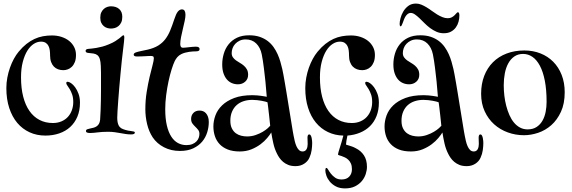

<svg xmlns="http://www.w3.org/2000/svg" viewBox="-20 -818 3162 1061"><path d="M330.1 -430.2Q314.5 -430.2 301 -435.1Q287.6 -439.9 277.8 -450Q268.1 -460 262.5 -475.3Q256.8 -490.7 256.8 -511.2Q256.8 -525.9 255.1 -539.6Q253.4 -553.2 248 -564Q242.7 -574.7 232.7 -581.3Q222.7 -587.9 206.1 -587.9Q186 -587.9 166.5 -575.4Q147 -563 131.3 -538.1Q115.7 -513.2 106 -476.1Q96.2 -439 96.2 -390.1Q96.2 -330.6 108.2 -283.9Q120.1 -237.3 142.8 -204.8Q165.5 -172.4 198.2 -155.3Q231 -138.2 272 -138.2Q298.8 -138.2 320.1 -147.5Q341.3 -156.7 355.5 -172.4Q369.6 -188 377.2 -209.2Q384.8 -230.5 384.8 -253.9Q384.8 -278.8 378.7 -295.9Q372.6 -313 365.5 -325Q358.4 -336.9 352.3 -345Q346.2 -353 346.2 -358.9Q346.2 -366.2 354 -366.2Q361.3 -366.2 372.8 -358.4Q384.3 -350.6 395.3 -335.7Q406.2 -320.8 414.1 -299.3Q421.9 -277.8 421.9 -251Q421.9 -207 407.5 -173.1Q393.1 -139.2 367.7 -116Q342.3 -92.8 307.1 -80.8Q272 -68.8 231 -68.8Q183.1 -68.8 143.6 -86.9Q104 -105 75.4 -138.9Q46.9 -172.9 31 -221.4Q15.1 -270 15.1 -331.1Q15.1 -360.4 20.5 -389.2Q25.9 -418 35.2 -444.1Q44.4 -470.2 56.6 -492.7Q68.8 -515.1 83 -532.2Q104 -557.6 126 -575Q147.9 -592.3 170.7 -602.8Q193.4 -613.3 217.5 -617.7Q241.7 -622.1 267.1 -622.1Q294.9 -622.1 319.3 -614.3Q343.8 -606.4 361.6 -592.3Q379.4 -578.1 389.6 -558.3Q399.9 -538.6 399.9 -514.2Q399.9 -490.7 393.6 -474.9Q387.2 -459 377 -449Q366.7 -439 354.2 -434.6Q341.8 -430.2 330.1 -430.2Z M592.8 -783.2Q621.6 -783.2 638.7 -768.1Q655.8 -752.9 655.8 -725.1Q655.8 -706.5 649.9 -694.1Q644 -681.6 634.8 -674.1Q625.5 -666.5 614.5 -663.3Q603.5 -660.2 592.8 -660.2Q583.5 -660.2 573.2 -663.1Q563 -666 554.2 -673.1Q545.4 -680.2 539.8 -691.7Q534.2 -703.1 534.2 -720.2Q534.2 -738.3 540 -750.2Q545.9 -762.2 554.7 -769.5Q563.5 -776.9 573.7 -780Q584 -783.2 592.8 -783.2ZM662.1 -623Q667 -623 667 -611.8Q667 -604.5 665.3 -587.6Q663.6 -570.8 661.1 -551.8Q657.2 -521.5 653.3 -484.6Q649.4 -447.8 645.8 -408.9Q642.1 -370.1 638.9 -332Q635.7 -293.9 633.3 -261.5Q630.9 -229 629.4 -204.3Q627.9 -179.7 627.9 -168Q627.9 -152.8 629.9 -143.1Q631.8 -133.3 634.8 -127Q637.7 -120.6 641.4 -116.7Q645 -112.8 648.9 -109.9Q653.3 -106.9 659.7 -104.5Q666 -102.1 673.3 -99.9Q680.7 -97.7 688.2 -96.2Q695.8 -94.7 702.1 -94.2Q712.4 -92.3 718.8 -91.3Q725.1 -90.3 725.1 -85Q725.1 -75.2 704.1 -75.2Q689.5 -75.2 674.8 -77.4Q660.2 -79.6 644.8 -82.5Q629.4 -85.4 612.8 -87.6Q596.2 -89.8 577.1 -89.8Q559.6 -89.8 545.4 -88.9Q531.2 -87.9 519.5 -86.4Q507.8 -85 497.6 -84Q487.3 -83 477.1 -83Q468.8 -83 461.9 -85.2Q455.1 -87.4 455.1 -94.2Q455.1 -101.1 462.6 -103.8Q470.2 -106.4 478 -107.9Q487.8 -109.9 497.1 -112.3Q506.3 -114.7 513.9 -119.9Q521.5 -125 526.6 -133.5Q531.7 -142.1 533.2 -155.8Q535.2 -182.6 536.1 -210.4Q537.1 -238.3 537.6 -265.4Q538.1 -292.5 538.1 -318.1Q538.1 -343.8 538.1 -366.2Q538.1 -393.1 538.1 -415.3Q538.1 -437.5 537.1 -453.1Q536.1 -478 531.5 -492.2Q526.9 -506.3 518.3 -513.2Q509.8 -520 496.6 -522.2Q483.4 -524.4 464.8 -525.9Q459.5 -526.9 456.3 -529.3Q453.1 -531.7 453.1 -537.1Q453.1 -546.4 467.8 -547.9Q475.1 -548.3 486.3 -549.6Q497.6 -550.8 512.5 -553.2Q527.3 -555.7 544.9 -560.3Q562.5 -564.9 582 -573.2Q603.5 -582 617.4 -590.8Q631.3 -599.6 640.1 -606.7Q648.9 -613.8 653.8 -618.4Q658.7 -623 662.1 -623Z M731.9 -528.8Q743.2 -532.7 761.5 -536.4Q779.8 -540 796.9 -543.9Q831.5 -552.2 854.5 -566.4Q877.4 -580.6 893.3 -601.3Q909.2 -622.1 920.4 -649.2Q931.6 -676.3 942.9 -710.9Q952.6 -741.2 962.6 -753.7Q972.7 -766.1 984.9 -766.1Q996.1 -766.1 1000.5 -757.8Q1004.9 -749.5 1004.9 -735.8Q1004.9 -722.7 1000.5 -701.9Q996.1 -681.2 990.5 -658.2Q984.9 -635.3 980.5 -613Q976.1 -590.8 976.1 -574.2Q976.1 -566.4 979.2 -560.3Q982.4 -554.2 992.2 -554.2Q998 -554.2 1006.3 -555.2Q1014.6 -556.2 1023.9 -557.1Q1033.2 -558.1 1043.2 -559.1Q1053.2 -560.1 1062 -560.1Q1083 -560.1 1083 -546.9Q1083 -540 1077.6 -537.1Q1072.3 -534.2 1063 -534.2Q1056.2 -534.2 1046.4 -533.7Q1036.6 -533.2 1025.4 -531.5Q1014.2 -529.8 1002.9 -526.9Q991.7 -523.9 981.9 -519Q968.3 -512.2 959.7 -502Q951.2 -491.7 945.8 -481Q937.5 -463.9 928.2 -434.1Q918.9 -404.3 911.1 -367.9Q903.3 -331.5 898.2 -291.7Q893.1 -252 893.1 -214.8Q893.1 -162.6 901.9 -125.2Q910.6 -87.9 926.3 -63.5Q941.9 -39.1 963.4 -27.6Q984.9 -16.1 1009.8 -16.1Q1029.3 -16.1 1043 -21.7Q1056.6 -27.3 1065.4 -36.4Q1074.2 -45.4 1078.1 -56.4Q1082 -67.4 1082 -78.1Q1082 -91.3 1075 -100.3Q1067.9 -109.4 1059.1 -117.7Q1050.3 -126 1043.2 -135.7Q1036.1 -145.5 1036.1 -161.1Q1036.1 -180.7 1048.6 -193.8Q1061 -207 1083 -207Q1092.8 -207 1101.8 -203.6Q1110.8 -200.2 1117.9 -192.4Q1125 -184.6 1129.4 -172.6Q1133.8 -160.6 1133.8 -144Q1133.8 -115.2 1125 -86.7Q1116.2 -58.1 1097.2 -35.4Q1078.1 -12.7 1047.9 1.7Q1017.6 16.1 974.1 16.1Q925.3 16.1 886.2 -4.2Q847.2 -24.4 823.7 -59.1Q802.7 -91.3 793 -132.1Q783.2 -172.9 783.2 -214.8Q783.2 -263.7 790.5 -309.3Q797.9 -355 806.6 -392.3Q815.4 -429.7 822.8 -456.8Q830.1 -483.9 830.1 -496.1Q830.1 -504.9 825.2 -506.8Q820.3 -508.8 812 -508.8Q807.1 -508.8 798.6 -508.3Q790 -507.8 779.8 -507.3Q769.5 -506.8 758.3 -506.3Q747.1 -505.9 736.8 -505.9Q718.8 -505.9 718.8 -516.1Q718.8 -524.4 731.9 -528.8Z M1294.9 -352.1Q1276.9 -352.1 1261 -358.9Q1245.1 -365.7 1233.4 -379.4Q1221.7 -393.1 1214.8 -413.6Q1208 -434.1 1208 -461.9Q1208 -492.2 1216.6 -521.2Q1225.1 -550.3 1243.2 -573Q1261.2 -595.7 1289.3 -609.4Q1317.4 -623 1356.9 -623Q1389.6 -623 1414.8 -614.5Q1439.9 -606 1459 -591.6Q1478 -577.1 1491.5 -558.1Q1504.9 -539.1 1514.2 -518.3Q1523.4 -497.6 1529.5 -476.3Q1535.6 -455.1 1540 -436Q1542.5 -425.3 1546.1 -405.5Q1549.8 -385.7 1554.2 -359.9Q1558.6 -334 1563.5 -304.4Q1568.4 -274.9 1573.2 -244.6Q1578.1 -214.4 1582.8 -185.8Q1587.4 -157.2 1591.3 -133.5Q1595.2 -109.9 1597.9 -93Q1600.6 -76.2 1602.1 -69.8Q1605 -54.7 1608.6 -39.1Q1612.3 -23.4 1617.9 -10.5Q1623.5 2.4 1631.8 10.7Q1640.1 19 1652.8 19Q1660.2 19 1665.5 15.6Q1670.9 12.2 1674.1 6.3Q1677.2 0.5 1678.7 -6.8Q1680.2 -14.2 1680.2 -22Q1680.2 -31.2 1679.7 -40.8Q1679.2 -50.3 1679.2 -57.1Q1679.2 -64.5 1681.2 -69.8Q1683.1 -75.2 1689 -75.2Q1694.3 -75.2 1697.5 -69.1Q1700.7 -63 1702.4 -54.9Q1704.1 -46.9 1704.6 -38.8Q1705.1 -30.8 1705.1 -26.9Q1705.1 -9.8 1702.1 11.7Q1699.2 33.2 1689.9 53.2Q1681.2 73.7 1660.6 86.9Q1640.1 100.1 1613.3 100.1Q1589.8 100.1 1573 93.3Q1556.2 86.4 1544.2 76.2Q1532.2 65.9 1524.2 54.2Q1516.1 42.5 1511.2 32.2Q1497.6 5.9 1490.5 -25.6Q1483.4 -57.1 1479 -85.9Q1471.7 -73.7 1456.8 -55.7Q1441.9 -37.6 1419.9 -21Q1397.9 -4.4 1369.1 7.3Q1340.3 19 1305.2 19Q1266.1 19 1238.5 8.1Q1210.9 -2.9 1193.4 -21.7Q1175.8 -40.5 1167.5 -65.7Q1159.2 -90.8 1159.2 -119.1Q1159.2 -149.4 1170.4 -180.2Q1181.6 -210.9 1207.3 -235.8Q1232.9 -260.7 1274.2 -276.4Q1315.4 -292 1375 -292Q1388.7 -292 1401.6 -290.8Q1414.6 -289.6 1425 -288.1Q1435.5 -286.6 1443.1 -285.2Q1450.7 -283.7 1454.1 -283.2Q1451.2 -325.2 1446.8 -367.2Q1444.8 -384.8 1442.6 -404.3Q1440.4 -423.8 1438 -443.6Q1435.5 -463.4 1432.6 -482.4Q1429.7 -501.5 1426.3 -518.1Q1418.5 -555.7 1395.8 -577.9Q1373 -600.1 1337.9 -600.1Q1318.8 -600.1 1304.4 -593.3Q1290 -586.4 1280 -575.7Q1270 -564.9 1265.1 -551.5Q1260.3 -538.1 1260.3 -524.9Q1260.3 -510.7 1267.1 -501.2Q1273.9 -491.7 1283.9 -484.4Q1293.9 -477.1 1305.7 -470.5Q1317.4 -463.9 1327.4 -455.3Q1337.4 -446.8 1344.2 -434.8Q1351.1 -422.9 1351.1 -404.8Q1351.1 -380.9 1334.7 -366.5Q1318.4 -352.1 1294.9 -352.1ZM1458 -252.9Q1454.6 -254.4 1446 -256.6Q1437.5 -258.8 1425.8 -261Q1414.1 -263.2 1400.6 -264.6Q1387.2 -266.1 1374 -266.1Q1348.1 -266.1 1325.9 -258.8Q1303.7 -251.5 1287.6 -237.1Q1271.5 -222.7 1262.2 -200.9Q1252.9 -179.2 1252.9 -150.9Q1252.9 -125 1261.5 -108.2Q1270 -91.3 1283.4 -81.5Q1296.9 -71.8 1313.2 -67.9Q1329.6 -64 1345.2 -64Q1370.1 -64 1392.6 -71.8Q1415 -79.6 1432.1 -89.8Q1449.2 -100.1 1460 -109.9Q1470.7 -119.6 1473.1 -123Q1469.7 -155.8 1466.8 -182.6Q1465.3 -194.3 1464.1 -205.6Q1462.9 -216.8 1461.7 -226.6Q1460.4 -236.3 1459.5 -243.2Q1458.5 -250 1458 -252.9Z M1981.9 -430.2Q1966.3 -430.2 1952.9 -435.1Q1939.5 -439.9 1929.7 -450Q1919.9 -460 1914.3 -475.3Q1908.7 -490.7 1908.7 -511.2Q1908.7 -525.9 1907 -539.6Q1905.3 -553.2 1899.9 -564Q1894.5 -574.7 1884.5 -581.3Q1874.5 -587.9 1857.9 -587.9Q1837.9 -587.9 1818.4 -575.4Q1798.8 -563 1783.2 -538.1Q1767.6 -513.2 1757.8 -476.1Q1748 -439 1748 -390.1Q1748 -330.6 1760 -283.9Q1772 -237.3 1794.7 -204.8Q1817.4 -172.4 1850.1 -155.3Q1882.8 -138.2 1923.8 -138.2Q1950.7 -138.2 1971.9 -147.5Q1993.2 -156.7 2007.3 -172.4Q2021.5 -188 2029.1 -209.2Q2036.6 -230.5 2036.6 -253.9Q2036.6 -278.8 2030.5 -295.9Q2024.4 -313 2017.3 -325Q2010.3 -336.9 2004.2 -345Q1998 -353 1998 -358.9Q1998 -366.2 2005.9 -366.2Q2013.2 -366.2 2024.7 -358.4Q2036.1 -350.6 2047.1 -335.7Q2058.1 -320.8 2065.9 -299.3Q2073.7 -277.8 2073.7 -251Q2073.7 -209.5 2060.8 -176.8Q2047.9 -144 2024.7 -121.1Q2001.5 -98.1 1969.7 -85Q1938 -71.8 1899.9 -68.8Q1897 -54.7 1894.5 -40.8Q1892.1 -26.9 1892.1 -20Q1892.1 -18.6 1896.5 -17.3Q1900.9 -16.1 1908.2 -13.9Q1915.5 -11.7 1925.3 -8.3Q1935.1 -4.9 1945.8 1Q1974.6 15.1 1991.2 40.5Q2007.8 65.9 2007.8 104Q2007.8 123 2001 144Q1994.1 165 1979.5 182.6Q1964.8 200.2 1941.9 211.7Q1918.9 223.1 1886.7 223.1Q1856.9 223.1 1836.2 212.2Q1815.4 201.2 1802.5 185.5Q1789.6 169.9 1783.7 152.8Q1777.8 135.7 1777.8 124Q1777.8 120.1 1778.8 115Q1779.8 109.9 1783.7 109.9Q1788.1 109.9 1793.7 119.9Q1799.3 129.9 1808.6 141.8Q1817.9 153.8 1832 163.8Q1846.2 173.8 1867.7 173.8Q1895 173.8 1909.9 158Q1924.8 142.1 1924.8 117.2Q1924.8 98.6 1919.2 85.9Q1913.6 73.2 1904.8 64.9Q1896 56.6 1886.2 52Q1876.5 47.4 1867.7 44.4Q1858.9 41.5 1853.3 39.8Q1847.7 38.1 1847.7 35.2Q1847.7 32.2 1850.8 21.5Q1854 10.7 1858.4 -3.4Q1862.8 -17.6 1867.4 -32.7Q1872.1 -47.9 1875 -60.1Q1876 -62.5 1876.5 -64.5Q1877 -66.4 1877 -68.8Q1830.6 -69.8 1792 -88.4Q1753.4 -106.9 1725.6 -140.6Q1697.8 -174.3 1682.4 -222.4Q1667 -270.5 1667 -331.1Q1667 -360.4 1672.4 -389.2Q1677.7 -418 1687 -444.1Q1696.3 -470.2 1708.5 -492.7Q1720.7 -515.1 1734.9 -532.2Q1755.9 -557.6 1777.8 -575Q1799.8 -592.3 1822.5 -602.8Q1845.2 -613.3 1869.4 -617.7Q1893.6 -622.1 1918.9 -622.1Q1946.8 -622.1 1971.2 -614.3Q1995.6 -606.4 2013.4 -592.3Q2031.2 -578.1 2041.5 -558.3Q2051.8 -538.6 2051.8 -514.2Q2051.8 -490.7 2045.4 -474.9Q2039.1 -459 2028.8 -449Q2018.6 -439 2006.1 -434.6Q1993.7 -430.2 1981.9 -430.2Z M2240.7 -352.1Q2222.7 -352.1 2206.8 -358.9Q2190.9 -365.7 2179.2 -379.4Q2167.5 -393.1 2160.6 -413.6Q2153.8 -434.1 2153.8 -461.9Q2153.8 -492.2 2162.4 -521.2Q2170.9 -550.3 2189 -573Q2207 -595.7 2235.1 -609.4Q2263.2 -623 2302.7 -623Q2335.4 -623 2360.6 -614.5Q2385.7 -606 2404.8 -591.6Q2423.8 -577.1 2437.3 -558.1Q2450.7 -539.1 2460 -518.3Q2469.2 -497.6 2475.3 -476.3Q2481.4 -455.1 2485.8 -436Q2488.3 -425.3 2491.9 -405.5Q2495.6 -385.7 2500 -359.9Q2504.4 -334 2509.3 -304.4Q2514.2 -274.9 2519 -244.6Q2523.9 -214.4 2528.6 -185.8Q2533.2 -157.2 2537.1 -133.5Q2541 -109.9 2543.7 -93Q2546.4 -76.2 2547.9 -69.8Q2550.8 -54.7 2554.4 -39.1Q2558.1 -23.4 2563.7 -10.5Q2569.3 2.4 2577.6 10.7Q2585.9 19 2598.6 19Q2606 19 2611.3 15.6Q2616.7 12.2 2619.9 6.3Q2623 0.5 2624.5 -6.8Q2626 -14.2 2626 -22Q2626 -31.2 2625.5 -40.8Q2625 -50.3 2625 -57.1Q2625 -64.5 2627 -69.8Q2628.9 -75.2 2634.8 -75.2Q2640.1 -75.2 2643.3 -69.1Q2646.5 -63 2648.2 -54.9Q2649.9 -46.9 2650.4 -38.8Q2650.9 -30.8 2650.9 -26.9Q2650.9 -9.8 2647.9 11.7Q2645 33.2 2635.7 53.2Q2627 73.7 2606.4 86.9Q2585.9 100.1 2559.1 100.1Q2535.6 100.1 2518.8 93.3Q2502 86.4 2490 76.2Q2478 65.9 2470 54.2Q2461.9 42.5 2457 32.2Q2443.4 5.9 2436.3 -25.6Q2429.2 -57.1 2424.8 -85.9Q2417.5 -73.7 2402.6 -55.7Q2387.7 -37.6 2365.7 -21Q2343.8 -4.4 2314.9 7.3Q2286.1 19 2251 19Q2211.9 19 2184.3 8.1Q2156.7 -2.9 2139.2 -21.7Q2121.6 -40.5 2113.3 -65.7Q2105 -90.8 2105 -119.1Q2105 -149.4 2116.2 -180.2Q2127.4 -210.9 2153.1 -235.8Q2178.7 -260.7 2220 -276.4Q2261.2 -292 2320.8 -292Q2334.5 -292 2347.4 -290.8Q2360.4 -289.6 2370.8 -288.1Q2381.3 -286.6 2388.9 -285.2Q2396.5 -283.7 2399.9 -283.2Q2397 -325.2 2392.6 -367.2Q2390.6 -384.8 2388.4 -404.3Q2386.2 -423.8 2383.8 -443.6Q2381.3 -463.4 2378.4 -482.4Q2375.5 -501.5 2372.1 -518.1Q2364.3 -555.7 2341.6 -577.9Q2318.8 -600.1 2283.7 -600.1Q2264.6 -600.1 2250.2 -593.3Q2235.8 -586.4 2225.8 -575.7Q2215.8 -564.9 2210.9 -551.5Q2206.1 -538.1 2206.1 -524.9Q2206.1 -510.7 2212.9 -501.2Q2219.7 -491.7 2229.7 -484.4Q2239.7 -477.1 2251.5 -470.5Q2263.2 -463.9 2273.2 -455.3Q2283.2 -446.8 2290 -434.8Q2296.9 -422.9 2296.9 -404.8Q2296.9 -380.9 2280.5 -366.5Q2264.2 -352.1 2240.7 -352.1ZM2403.8 -252.9Q2400.4 -254.4 2391.8 -256.6Q2383.3 -258.8 2371.6 -261Q2359.9 -263.2 2346.4 -264.6Q2333 -266.1 2319.8 -266.1Q2293.9 -266.1 2271.7 -258.8Q2249.5 -251.5 2233.4 -237.1Q2217.3 -222.7 2208 -200.9Q2198.7 -179.2 2198.7 -150.9Q2198.7 -125 2207.3 -108.2Q2215.8 -91.3 2229.2 -81.5Q2242.7 -71.8 2259 -67.9Q2275.4 -64 2291 -64Q2315.9 -64 2338.4 -71.8Q2360.8 -79.6 2377.9 -89.8Q2395 -100.1 2405.8 -109.9Q2416.5 -119.6 2418.9 -123Q2415.5 -155.8 2412.6 -182.6Q2411.1 -194.3 2409.9 -205.6Q2408.7 -216.8 2407.5 -226.6Q2406.2 -236.3 2405.3 -243.2Q2404.3 -250 2403.8 -252.9ZM2278.8 -798.3Q2293.9 -798.3 2308.6 -792.2Q2323.2 -786.1 2337.6 -777.3Q2352.1 -768.6 2366.5 -757.8Q2380.9 -747.1 2395.3 -738.3Q2409.7 -729.5 2424.6 -723.4Q2439.5 -717.3 2454.6 -717.3Q2467.3 -717.3 2476.6 -722.4Q2485.8 -727.5 2492.2 -733.9Q2498.5 -740.2 2502.9 -745.4Q2507.3 -750.5 2510.7 -750.5Q2513.7 -750.5 2516.1 -746.3Q2518.6 -742.2 2518.6 -732.4Q2518.6 -715.3 2513.9 -698Q2509.3 -680.7 2499 -666.5Q2488.8 -652.3 2472.4 -643.3Q2456.1 -634.3 2432.6 -634.3Q2410.6 -634.3 2391.8 -642.6Q2373 -650.9 2356.4 -663.3Q2339.8 -675.8 2325.4 -690.4Q2311 -705.1 2297.9 -717.5Q2284.7 -730 2272.7 -738.3Q2260.7 -746.6 2249.5 -746.6Q2240.2 -746.6 2233.2 -741Q2226.1 -735.4 2220.9 -727.3Q2215.8 -719.2 2212.2 -709.5Q2208.5 -699.7 2205.6 -691.7Q2202.6 -683.6 2199.7 -678Q2196.8 -672.4 2193.8 -672.4Q2188.5 -672.4 2188.5 -687.5Q2188.5 -698.2 2193.1 -717Q2197.8 -735.8 2208.3 -753.9Q2218.8 -772 2236.1 -785.2Q2253.4 -798.3 2278.8 -798.3Z M2638.7 -299.8Q2638.7 -354.5 2655.8 -398.7Q2672.9 -442.9 2704.1 -474.1Q2735.4 -505.4 2779.5 -522.2Q2823.7 -539.1 2877.4 -539.1Q2925.8 -539.1 2966.6 -522.9Q3007.3 -506.8 3037.1 -476.8Q3066.9 -446.8 3083.7 -404.1Q3100.6 -361.3 3100.6 -308.1Q3100.6 -245.1 3079.8 -200.2Q3059.1 -155.3 3026.6 -126.5Q2994.1 -97.7 2954.1 -84.2Q2914.1 -70.8 2875.5 -70.8Q2829.1 -70.8 2786.4 -86.2Q2743.7 -101.6 2710.9 -130.9Q2678.2 -160.2 2658.4 -202.9Q2638.7 -245.6 2638.7 -299.8ZM2870.6 -520Q2842.8 -520 2822.5 -506.1Q2802.2 -492.2 2789.1 -468.5Q2775.9 -444.8 2769.8 -413.3Q2763.7 -381.8 2763.7 -347.2Q2763.7 -318.4 2767.1 -289.1Q2770.5 -259.8 2777.6 -232.7Q2784.7 -205.6 2795.2 -181.9Q2805.7 -158.2 2820.3 -140.6Q2835 -123 2853.8 -113Q2872.6 -103 2895.5 -103Q2925.3 -103 2945.6 -116.5Q2965.8 -129.9 2978 -151.6Q2990.2 -173.3 2995.4 -200.4Q3000.5 -227.5 3000.5 -254.9Q3000.5 -322.3 2990.7 -372.1Q2981 -421.9 2963.4 -454.8Q2945.8 -487.8 2922.1 -503.9Q2898.4 -520 2870.6 -520Z"/></svg>

Font: Henny Penny
Style: Regular
Weight: 400
Version: Version 1.001